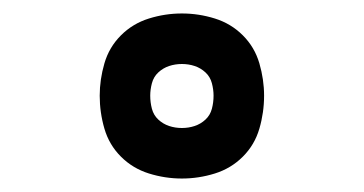

<svg xmlns="http://www.w3.org/2000/svg" viewBox="-20 -798 540 285"><path d="M250 -533Q225 -533 201 -540.5Q177 -548 159.5 -565.5Q142 -583 135 -607Q128 -631 128 -656Q128 -680 135 -704Q142 -728 159.5 -745.5Q177 -763 201 -770.5Q225 -778 250 -778Q275 -778 299 -770.5Q323 -763 340.5 -745.5Q358 -728 365 -704Q372 -680 372 -656Q372 -631 365 -607Q358 -583 340.5 -565.5Q323 -548 299 -540.5Q275 -533 250 -533ZM250 -608Q260 -608 269 -611Q278 -614 285 -620.5Q292 -627 294.5 -636.5Q297 -646 297 -656Q297 -665 294.5 -674.5Q292 -684 285 -690.5Q278 -697 269 -700Q260 -703 250 -703Q240 -703 231 -700Q222 -697 215 -690.5Q208 -684 205.5 -674.5Q203 -665 203 -656Q203 -646 205.5 -636.5Q208 -627 215 -620.5Q222 -614 231 -611Q240 -608 250 -608Z"/></svg>

Font: Iosevka SS04 Semibold
Style: Regular
Weight: 600
Monospace: yes
Designer: Belleve Invis
Foundry: Belleve Invis
Version: Version 19.0.0; ttfautohint (v1.8.4)